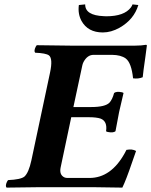

<svg xmlns="http://www.w3.org/2000/svg" viewBox="-20 -853 689 875"><path d="M610.4 -830.1Q590.8 -764.2 524.9 -726.6Q486.3 -705.1 448.7 -705.1Q380.4 -705.1 351.1 -758.3Q334 -790.5 339.4 -830.1L368.2 -833Q367.7 -782.7 453.1 -779.3Q459 -779.3 464.4 -778.8Q546.4 -778.8 576.7 -819.3Q581.5 -826.2 584 -833ZM395.5 -365.2Q459.5 -365.2 479 -385.3Q492.2 -399.9 500 -429.2Q510.3 -437.5 535.2 -432.6Q541 -431.2 543 -429.2Q528.3 -368.7 522.9 -342.8Q518.6 -322.8 506.3 -254.9Q496.1 -246.6 471.2 -251.5Q465.3 -252.9 463.4 -254.9Q470.2 -300.3 438.5 -312.5Q419.4 -318.8 385.7 -318.8H304.7L256.3 -89.8Q249.5 -56.6 272.9 -44.9Q279.3 -42 287.1 -42H387.7Q485.8 -42 548.3 -154.8Q552.7 -162.6 556.2 -169.9Q582.5 -175.3 600.1 -165Q594.2 -149.4 582.5 -114.7Q554.7 -32.7 537.6 2Q536.6 2 399.9 0H165Q164.1 0 9.8 2Q2.9 -6.3 12.2 -25.4Q14.6 -29.8 16.6 -32.2Q74.7 -34.7 91.3 -48.3Q110.8 -65.9 123 -122.1L208 -522Q221.7 -585.9 203.1 -600.6Q189 -610.8 140.1 -612.8Q133.3 -621.1 143.1 -640.6Q145.5 -645 147.5 -647L301.3 -645H596.2Q623.5 -645 646 -648.9Q648.9 -647.5 649.4 -646Q649.4 -642.6 642.6 -594.2Q632.3 -523.4 630.4 -501Q610.4 -492.7 586.4 -496.1Q579.1 -566.4 553.2 -586.4Q531.2 -602.5 491.2 -603H406.2Q378.4 -603 360.8 -570.8Q356.4 -562 355 -554.2L314.5 -365.2Z"/></svg>

Font: Linux Libertine Slanted O
Style: Bold Slanted
Weight: 700
Designer: Philipp H. Poll
Foundry: Philipp H. Poll
Version: Version 5.0.0